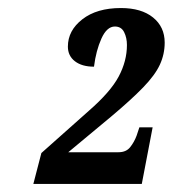

<svg xmlns="http://www.w3.org/2000/svg" viewBox="-20 -844 430 478"><path d="M63 -386 83 -463 201 -568Q255 -615 275.5 -653.5Q296 -692 296 -732Q296 -750 289 -764Q282 -778 266 -778Q246 -778 232.5 -748Q219 -718 214 -678Q184 -678 166.5 -691.5Q149 -705 149 -728Q149 -768 185 -796Q221 -824 281 -824Q332 -824 361 -800.5Q390 -777 390 -738Q390 -709 378 -683Q366 -657 336.5 -626.5Q307 -596 257 -554L150 -465H275Q294 -465 304 -477.5Q314 -490 320 -506L327 -527H360L333 -386Z"/></svg>

Font: Noto Serif Tamil ExtraCondensed ExtraBold
Style: Italic
Weight: 800
Width: 2
Italic angle: -12°
Designer: Indian Type Foundry, Tom Grace, and the Monotype Design Team
Foundry: Monotype Imaging Inc.
Version: Version 2.003; ttfautohint (v1.8.4.7-5d5b)